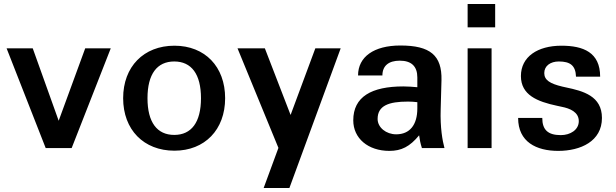

<svg xmlns="http://www.w3.org/2000/svg" viewBox="-20 -742 3085 962"><path d="M407 -500 274 -137 144 -500H13L209 0H339L535 -500Z M597 -250C597 -92 700 13 854 13C1006 13 1108 -92 1108 -250C1108 -408 1007 -513 854 -513C700 -513 597 -408 597 -250ZM719 -250C719 -371 767 -434 853 -434C939 -434 987 -371 987 -250C987 -129 939 -66 853 -66C767 -66 719 -129 719 -250Z M1307 -500H1170L1375 -1L1301 200H1430L1687 -500H1560L1436 -166Z M2071 -199C2071 -116 2033 -69 1965 -69C1915 -69 1872 -103 1872 -146C1872 -213 1928 -233 2024 -233C2041 -233 2055 -232 2071 -230ZM1750 -139C1750 -49 1824 14 1931 14C1991 14 2033 -7 2080 -64C2083 -42 2086 -25 2094 0H2207C2197 -37 2185 -102 2188 -195L2192 -340C2195 -465 2135 -514 1986 -514C1853 -514 1774 -457 1774 -364H1896C1896 -412 1927 -438 1983 -438C2041 -438 2071 -410 2071 -354V-305C2048 -307 2026 -309 2001 -309C1841 -309 1750 -257 1750 -139Z M2443 0V-500H2323V0ZM2323 -605H2461V-722H2323Z M2576 -151C2576 -31 2667 14 2777 14C2889 14 2996 -34 2996 -151C2996 -261 2902 -286 2816 -304L2798 -308C2735 -323 2707 -341 2707 -376C2707 -412 2738 -434 2780 -434C2838 -434 2864 -413 2866 -358H2987C2987 -480 2902 -513 2793 -513C2674 -513 2590 -458 2590 -361C2590 -266 2672 -233 2771 -212L2794 -207C2835 -199 2880 -181 2880 -135C2880 -91 2837 -65 2790 -65C2726 -65 2697 -91 2697 -151Z"/></svg>

Font: Perun SemiBold
Style: Regular
Weight: 600
Foundry: Copyright (c) Stefan Peev, Context Ltd, 2016
Version: Version 1.089